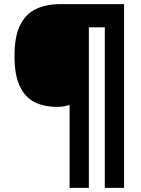

<svg xmlns="http://www.w3.org/2000/svg" viewBox="-20 -780 683 927"><path d="M579 127H486V-648H409V127H316V-273Q301 -269 288.5 -266.5Q276 -264 255 -264Q193 -264 147 -287Q101 -310 75.5 -364Q50 -418 50 -509Q50 -605 77.5 -659.5Q105 -714 155 -737Q205 -760 270 -760H579Z"/></svg>

Font: Noto Sans Cham Black
Style: Regular
Weight: 900
Version: Version 2.002